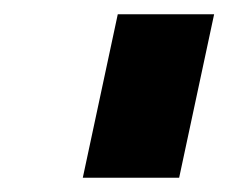

<svg xmlns="http://www.w3.org/2000/svg" viewBox="-20 -746 320 269"><path d="M96 -497 145 -726H280L231 -497Z"/></svg>

Font: Raleway ExtraBold
Style: Italic
Weight: 800
Italic angle: -12°
Designer: Matt McInerney, Pablo Impallari, Rodrigo Fuenzalida
Foundry: Matt McInerney, Pablo Impallari, Rodrigo Fuenzalida
Version: Version 4.026